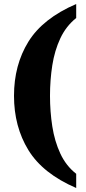

<svg xmlns="http://www.w3.org/2000/svg" viewBox="-20 -797 429 960"><path d="M361 143Q194 71 122 -46.5Q50 -164 50 -318Q50 -472 122 -588.5Q194 -705 361 -777V-707Q310 -666 281.5 -605Q253 -544 241.5 -470.5Q230 -397 230 -318Q230 -239 241.5 -165Q253 -91 281.5 -29.5Q310 32 361 72Z"/></svg>

Font: Noto Serif Thai Condensed Black
Style: Regular
Weight: 900
Width: 3
Designer: Monotype Design Team
Foundry: Monotype Imaging Inc.
Version: Version 2.002; ttfautohint (v1.8.4.7-5d5b)